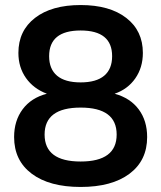

<svg xmlns="http://www.w3.org/2000/svg" viewBox="-20 -734 640 762"><path d="M564 -190Q564 -97 494 -44.5Q424 8 300 8Q176 8 106 -44.5Q36 -97 36 -190Q36 -255 70 -300.5Q104 -346 166 -362Q113 -382 83 -424.5Q53 -467 53 -524Q53 -612 119 -663Q185 -714 300 -714Q415 -714 481 -663Q547 -612 547 -524Q547 -466 517 -423Q487 -380 435 -362Q497 -345 530.5 -300Q564 -255 564 -190ZM175 -511Q175 -460 206.5 -433.5Q238 -407 300 -407Q362 -407 393.5 -433.5Q425 -460 425 -511Q425 -613 300 -613Q175 -613 175 -511ZM443 -200Q443 -307 300 -307Q157 -307 157 -200Q157 -93 300 -93Q443 -93 443 -200Z"/></svg>

Font: wassup Sans
Style: Bold
Weight: 700
Version: Version 2.001